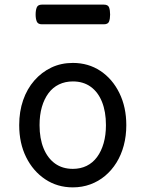

<svg xmlns="http://www.w3.org/2000/svg" viewBox="-20 -791 629 830"><path d="M295 19Q228 19 175.5 -16Q123 -51 93 -111.5Q63 -172 63 -250Q63 -309 80 -358Q97 -407 128.5 -443Q160 -479 202 -499Q244 -519 295 -519Q362 -519 414 -484.5Q466 -450 496 -389Q526 -328 526 -250Q526 -203 515 -162Q504 -121 483.5 -88Q463 -55 434.5 -31Q406 -7 370.5 6Q335 19 295 19ZM295 -61Q328 -61 354.5 -74Q381 -87 399.5 -112Q418 -137 428 -172Q438 -207 438 -250Q438 -308 421 -350.5Q404 -393 372 -416Q340 -439 295 -439Q262 -439 235 -426Q208 -413 189.5 -388Q171 -363 161 -328.5Q151 -294 151 -250Q151 -192 168.5 -149.5Q186 -107 218 -84Q250 -61 295 -61ZM161 -686Q144 -686 139 -698Q134 -710 134 -728Q134 -747 139 -759Q144 -771 161 -771H429Q447 -771 451.5 -759Q456 -747 456 -728Q456 -710 451.5 -698Q447 -686 429 -686Z"/></svg>

Font: Playwrite FR Trad
Style: Regular
Weight: 400
Designer: Veronika Burian, José Scaglione
Foundry: TypeTogether
Version: Version 1.000